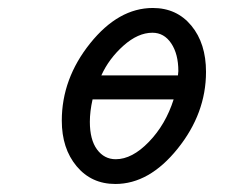

<svg xmlns="http://www.w3.org/2000/svg" viewBox="-20 -456 565 481"><path d="M134.8 -153.8Q134.8 -258.8 205.8 -347.4Q276.9 -436 362.8 -436Q422.9 -436 459.5 -391.6Q496.1 -347.2 496.1 -275.9Q496.1 -171.9 425 -83.5Q354 4.9 269 4.9Q209 4.9 171.9 -39.6Q134.8 -84 134.8 -153.8ZM205.1 -150.9Q205.1 -106 223.1 -81.5Q241.2 -57.1 270 -57.1Q311 -57.1 353 -100.6Q395 -144 415 -207H211.9Q205.1 -176.8 205.1 -150.9ZM233.9 -267.1H425.8Q425.8 -269 426.3 -272.5Q426.8 -275.9 426.8 -277.8Q426.8 -320.8 408.9 -347.4Q391.1 -374 361.8 -374Q325.7 -374 289.3 -341.6Q252.9 -309.1 233.9 -267.1Z"/></svg>

Font: CMU Typewriter Text
Style: Italic
Weight: 500
Italic angle: -14.04°
Version: Version 0.7.0